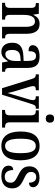

<svg xmlns="http://www.w3.org/2000/svg" viewBox="975 -1774 809 2799"><g transform="rotate(90 1379.5 -374.5)"><path d="M21 0H266V-44H261C223 -44 197 -52 197 -111V-318C197 -402 219 -480 291 -480C351 -480 371 -428 371 -343V0H539V-44H534C496 -44 473 -53 473 -116V-351C473 -487 422 -547 331 -547C268 -547 228 -523 198 -457H193L182 -536H25V-492H30C67 -492 95 -483 95 -425V-115C95 -53 66 -44 27 -44H21Z M735 10C806 10 832 -27 869 -83H876L891 0H1026V-44H1023C984 -44 970 -60 970 -116V-374C970 -500 914 -547 803 -547C708 -547 639 -514 639 -449C639 -406 668 -386 726 -386C726 -451 739 -495 796 -495C856 -495 868 -447 868 -373V-314L797 -311C667 -306 603 -257 603 -151C603 -41 661 10 735 10ZM769 -48C727 -48 708 -85 708 -145C708 -223 736 -263 821 -268L869 -271V-191C869 -108 829 -48 769 -48Z M1129 -440 1266 0H1361L1491 -415C1510 -477 1520 -492 1551 -492H1565V-536H1383V-492H1393C1424 -492 1440 -479 1440 -455C1440 -436 1437 -418 1428 -390L1373 -206C1357 -155 1343 -104 1336 -78C1330 -112 1315 -172 1300 -220L1244 -406C1239 -423 1235 -438 1235 -454C1235 -478 1249 -492 1281 -492H1296V-536H1064V-492C1100 -492 1116 -482 1129 -440Z M1708 -637C1741 -637 1768 -654 1768 -698C1768 -743 1741 -759 1708 -759C1674 -759 1649 -743 1649 -698C1649 -654 1674 -637 1708 -637ZM1583 0H1840V-44H1829C1790 -44 1763 -55 1763 -117V-536H1588V-492H1597C1635 -492 1661 -481 1661 -423V-113C1661 -54 1633 -44 1594 -44H1583Z M2106 10C2244 10 2317 -81 2317 -269C2317 -456 2238 -547 2109 -547C1969 -547 1897 -456 1897 -269C1897 -81 1977 10 2106 10ZM2108 -44C2031 -44 2002 -121 2002 -269C2002 -417 2030 -492 2107 -492C2185 -492 2213 -417 2213 -269C2213 -121 2185 -44 2108 -44Z M2551 10C2661 10 2726 -49 2726 -148C2726 -235 2681 -275 2592 -316C2515 -352 2487 -372 2487 -423C2487 -468 2512 -498 2562 -498C2613 -498 2643 -461 2643 -393C2686 -393 2709 -415 2709 -452C2709 -502 2665 -546 2571 -546C2472 -546 2405 -495 2405 -401C2405 -314 2447 -278 2543 -231C2618 -194 2643 -173 2643 -125C2643 -72 2614 -39 2554 -39C2489 -39 2459 -90 2459 -163C2427 -163 2395 -146 2395 -96C2395 -27 2450 10 2551 10Z"/></g></svg>

Font: Noto Serif Ethiopic Condensed Medium
Style: Regular
Weight: 500
Width: 3
Designer: Monotype Design Team
Foundry: Monotype Imaging Inc.
Version: Version 2.102